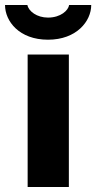

<svg xmlns="http://www.w3.org/2000/svg" viewBox="-48 -744 383 764"><path d="M143 -586C257 -586 315 -660 315 -724H227C224 -703 194 -674 143 -674C99 -674 66 -699 61 -724H-28C-28 -660 28 -586 143 -586ZM62 0H226V-527H62Z"/></svg>

Font: Archivo ExtraBold
Style: Regular
Weight: 800
Designer: Hector Gatti
Foundry: Omnibus-Type
Version: Version 2.001